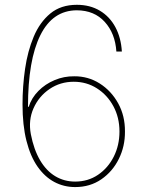

<svg xmlns="http://www.w3.org/2000/svg" viewBox="-20 -757 604 787"><path d="M288.1 9.8Q241.7 9.8 202.4 -11.2Q163.1 -32.2 133.8 -74.2Q104.5 -116.2 88.4 -179.9Q72.3 -243.7 72.3 -329.1Q72.3 -402.8 82.8 -475.1Q93.3 -547.4 118.2 -606.7Q143.1 -666 186.3 -701.7Q229.5 -737.3 294.9 -737.3Q349.1 -737.3 389.4 -713.1Q429.7 -689 452.9 -645.8Q476.1 -602.5 479.5 -545.9H457Q452.1 -620.1 409.4 -667.2Q366.7 -714.4 294.9 -714.8Q195.8 -714.4 145.3 -612.5Q94.7 -510.7 94.7 -319.3H97.7Q109.4 -356 137.5 -384.3Q165.5 -412.6 203.9 -428.7Q242.2 -444.8 284.2 -444.3Q341.3 -444.8 388.7 -414.8Q436 -384.8 464.4 -333.5Q492.7 -282.2 492.2 -217.8Q492.7 -157.2 467 -105.5Q441.4 -53.7 395.3 -22Q349.1 9.8 288.1 9.8ZM288.1 -12.7Q340.8 -12.7 381.8 -40.5Q422.9 -68.4 446.3 -115Q469.7 -161.6 469.7 -217.8Q469.7 -275.4 444.8 -321.5Q419.9 -367.7 377.4 -394.8Q335 -421.9 282.2 -421.9Q227.1 -421.9 183.1 -392.1Q139.2 -362.3 117.4 -313.2Q95.7 -264.2 106.4 -207Q118.7 -143.6 144.3 -100.1Q169.9 -56.6 206.5 -34.7Q243.2 -12.7 288.1 -12.7Z"/></svg>

Font: Inter Tight Thin
Style: Regular
Weight: 250
Designer: Rasmus Andersson
Foundry: rsms
Version: Version 3.004